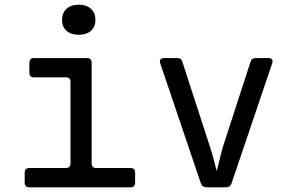

<svg xmlns="http://www.w3.org/2000/svg" viewBox="-20 -797 1240 817"><path d="M105 0Q85 0 85 -20V-62Q85 -82 105 -82H260Q280 -82 280 -102V-448Q280 -468 260 -468H125Q105 -468 105 -488V-530Q105 -550 125 -550H350Q370 -550 370 -530V-102Q370 -82 390 -82H535Q555 -82 555 -62V-20Q555 0 535 0ZM315 -649Q282 -649 263 -666Q244 -683 244 -712Q244 -742 263 -759.5Q282 -777 315 -777Q348 -777 367 -759.5Q386 -742 386 -712Q386 -683 367 -666Q348 -649 315 -649Z M858 0Q841 0 835 -16L662 -527Q658 -538 663 -544Q668 -550 678 -550H734Q752 -550 756 -534L871 -180Q882 -147 890 -116.5Q898 -86 902 -69Q907 -86 914 -116.5Q921 -147 931 -180L1046 -534Q1050 -550 1068 -550H1122Q1133 -550 1137.5 -544Q1142 -538 1138 -527L965 -16Q959 0 942 0Z"/></svg>

Font: Pitagon Sans Mono
Style: Regular
Weight: 400
Monospace: yes
Designer: Travis Tran
Foundry: Pitagon
Version: Version 1.001;gftools[0.9.26]